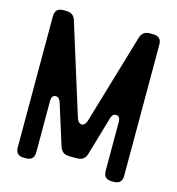

<svg xmlns="http://www.w3.org/2000/svg" viewBox="-107 -801 831 901"><g transform="rotate(15 308.5 -350.5)"><path d="M90 8H100Q140 8 140 -32V-280Q140 -310 161 -310Q177 -310 185 -287L248 -87Q259 -54 294 -54H333Q368 -54 378 -88L433 -276Q439 -298 456 -298Q477 -298 477 -269V-32Q477 8 517 8H527Q567 8 567 -32V-669Q567 -709 527 -709H510Q475 -709 465 -675L337 -242Q329 -213 311 -213Q304 -213 297 -220Q290 -227 286 -241L150 -676Q140 -709 105 -709H90Q50 -709 50 -669V-32Q50 8 90 8Z"/></g></svg>

Font: WDXL Lubrifont JP N
Style: Regular
Weight: 400
Designer: [WDXL Lubrifont] Copyright 2020-2022 (c) NightFurySL2001, Skr-ZERO; [ZCOOL QingKe HuangYou] Copyright 2018-2022 (c) The 
Version: Version 2.001;hotconv 1.1.1;makeotfexe 2.6.0